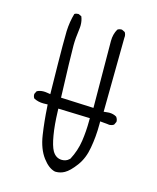

<svg xmlns="http://www.w3.org/2000/svg" viewBox="-110 -826 720 881"><g transform="rotate(15 250.0 -385.5)"><path d="M252.4 -82.5Q223.1 -82.5 206.5 -111.3Q194.3 -133.3 186.3 -180.7Q178.2 -228 176.3 -291.5L175.8 -305.7L326.7 -300.8V-288.1Q326.7 -238.3 319.6 -190.7Q312.5 -143.1 289.1 -98.6Q287.1 -96.7 286.6 -96.2Q278.8 -88.4 269.8 -85.4Q260.7 -82.5 252.4 -82.5ZM103.5 -311Q106.9 -311 123.5 -311.5L124.5 -298.8Q128.4 -232.9 137.9 -169.4Q147.5 -106 176.8 -66.9Q204.6 -29.8 234.4 -22.9Q236.8 -22.5 239.7 -22.5Q261.2 -22.5 280.3 -33.2Q302.7 -45.4 330.3 -82.5Q357.9 -119.6 366.7 -172.4Q376.5 -226.6 376.5 -284.2V-298.8L413.1 -295.4Q417.5 -294.4 420.2 -294.4Q422.9 -294.4 425.8 -294.9Q433.6 -295.4 441.9 -300.8L448.7 -314.9Q449.2 -315.9 449.2 -316.9Q449.2 -329.1 441.4 -338.9Q426.3 -348.1 406.2 -348.1Q400.9 -348.1 395 -347.2L380.4 -345.7L384.3 -698.2Q384.8 -700.7 384.8 -703.1Q384.8 -715.3 378.9 -724.1L364.7 -731Q363.3 -731.4 360.1 -731.4Q356.9 -731.4 352.1 -730Q347.2 -728.5 343.3 -725.6Q328.6 -700.2 328.6 -668L330.6 -350.6L174.8 -357.4Q168 -547.9 168 -603Q168 -637.2 174.3 -681.6Q175.8 -691.9 175.8 -701.2Q175.8 -723.6 168 -742.2L154.8 -748.5Q153.3 -749 152.3 -749Q141.6 -749 134.3 -744.1Q122.6 -704.6 120.6 -659.2Q120.1 -643.1 120.1 -587.9Q120.1 -532.7 123 -360.4L107.4 -362.8Q98.6 -364.3 90.8 -364.3Q72.8 -364.3 59.1 -356.9L52.2 -343.3Q51.8 -341.8 51.8 -340.8Q51.8 -329.1 57.6 -321.8Q78.1 -311 103.5 -311Z"/></g></svg>

Font: NaikaiFont
Style: ExtraLight
Weight: 200
Version: Version 1.89